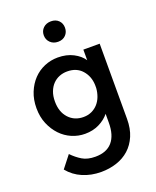

<svg xmlns="http://www.w3.org/2000/svg" viewBox="-165 -763 899 1105"><g transform="rotate(-20 284.5 -211.0)"><path d="M249 8Q207 8 168.5 -8.5Q130 -25 100.5 -56Q71 -87 53 -130Q35 -173 35 -226Q35 -279 52.5 -322Q70 -365 99 -395.5Q128 -426 167 -442.5Q206 -459 249 -459Q303 -459 343.5 -438Q384 -417 404 -386V-451H504V9Q504 69 485 113.5Q466 158 433 187.5Q400 217 355.5 231.5Q311 246 261 246Q200 246 148.5 224Q97 202 62 159L120 85Q148 114 179.5 133Q211 152 259 152Q328 152 363 111.5Q398 71 398 -6V-60Q374 -30 335.5 -11Q297 8 249 8ZM273 -86Q301 -86 323.5 -96.5Q346 -107 362 -125Q378 -143 387 -167Q396 -191 398 -218V-237Q396 -291 363 -328Q330 -365 273 -365Q247 -365 224.5 -356Q202 -347 185 -329.5Q168 -312 158 -286Q148 -260 148 -226Q148 -162 183 -124Q218 -86 273 -86ZM284 -543Q255 -543 236.5 -561Q218 -579 218 -606Q218 -633 236.5 -650.5Q255 -668 284 -668Q313 -668 330.5 -650.5Q348 -633 348 -606Q348 -579 330.5 -561Q313 -543 284 -543Z"/></g></svg>

Font: Tilda Sans Semibold
Style: Regular
Weight: 600
Designer: ParaType Ltd
Foundry: ParaType Ltd
Version: Version 1.009